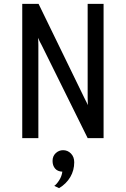

<svg xmlns="http://www.w3.org/2000/svg" viewBox="-20 -720 656 1001"><path d="M96 -700H181L420 -209Q436 -178 438 -172L437 -210V-700H520V0H437L197 -485Q190 -497 178 -523Q180 -508 180 -485V0H96ZM263 249Q275 241 288.5 220Q302 199 305 175Q280 174 267 158.5Q254 143 254 119Q254 94 270.5 78.5Q287 63 309 63Q333 63 350 80.5Q367 98 367 126Q367 168 346.5 203Q326 238 288 261Z"/></svg>

Font: Overpass Mono
Style: Regular
Weight: 400
Monospace: yes
Designer: Delve Withrington, Dave Bailey
Foundry: Delve Fonts
Version: Version 1.000;DELV;Overpass